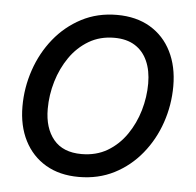

<svg xmlns="http://www.w3.org/2000/svg" viewBox="-44 -578 649 635"><g transform="rotate(5 280.0 -260.5)"><path d="M239.7 11.7Q175.8 11.7 129.9 -15.4Q84 -42.5 59.1 -91.3Q34.2 -140.1 34.2 -205.1Q34.2 -267.1 54.2 -325.9Q74.2 -384.8 111.8 -431.4Q149.4 -478 202.1 -505.6Q254.9 -533.2 319.8 -533.2Q383.8 -533.2 429.9 -505.9Q476.1 -478.5 500.7 -429.2Q525.4 -379.9 525.4 -314.5Q525.4 -252 505.4 -193.4Q485.4 -134.8 447.5 -88.4Q409.7 -42 357.2 -15.1Q304.7 11.7 239.7 11.7ZM242.2 -64.5Q291 -64.5 328.1 -86.4Q365.2 -108.4 390.6 -145.3Q416 -182.1 429 -226.6Q441.9 -271 441.9 -315.9Q441.9 -358.9 427.7 -390.6Q413.6 -422.4 386 -439.7Q358.4 -457 317.4 -457Q270 -457 232.9 -435.1Q195.8 -413.1 170.4 -376.5Q145 -339.8 131.6 -294.9Q118.2 -250 118.2 -203.6Q118.2 -140.1 149.4 -102.3Q180.7 -64.5 242.2 -64.5Z"/></g></svg>

Font: Inter 28pt
Style: Italic
Weight: 400
Italic angle: -9.3988°
Designer: Rasmus Andersson
Foundry: rsms
Version: Version 4.001;git-66647c0bb